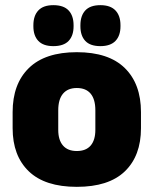

<svg xmlns="http://www.w3.org/2000/svg" viewBox="-20 -710 596 745"><path d="M278 15Q154.5 15 91.8 -45.2Q29 -105.5 29 -212.5V-275Q29 -384.5 92 -446Q155 -507.5 278 -507.5Q401.5 -507.5 464.2 -446Q527 -384.5 527 -275V-212.5Q527 -105.5 464.5 -45.2Q402 15 278 15ZM278 -124Q313.5 -124 331.8 -145.2Q350 -166.5 350 -206V-282Q350 -324.5 331.8 -346.5Q313.5 -368.5 278 -368.5Q243 -368.5 224.5 -346.5Q206 -324.5 206 -282V-206Q206 -166.5 224.5 -145.2Q243 -124 278 -124ZM187 -531Q148 -531 128.8 -551.2Q109.5 -571.5 109.5 -608V-612Q109.5 -649 128.8 -669.5Q148 -690 187 -690Q227 -690 246.2 -669.5Q265.5 -649 265.5 -612V-608Q265.5 -571.5 246.2 -551.2Q227 -531 187 -531ZM369.5 -531Q330 -531 311 -551.2Q292 -571.5 292 -608V-612Q292 -649 311 -669.5Q330 -690 369.5 -690Q408.5 -690 428 -669.5Q447.5 -649 447.5 -612V-608Q447.5 -571.5 428 -551.2Q408.5 -531 369.5 -531Z"/></svg>

Font: Anek Odia Medium ExtraBold
Style: Regular
Weight: 800
Version: Version 1.003